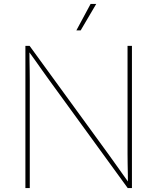

<svg xmlns="http://www.w3.org/2000/svg" viewBox="-20 -962 805 982"><path d="M109.9 0V-727.5H131.3L533.2 -175.3Q551.8 -149.9 569.6 -124.5Q587.4 -99.1 605.5 -74Q623.5 -48.8 641.6 -23.4H634.3Q634.3 -48.8 633.8 -74Q633.3 -99.1 632.8 -124.5Q632.3 -149.9 632.3 -175.3V-727.5H654.8V0H633.3L232.4 -551.3Q213.9 -576.7 196 -602.1Q178.2 -627.4 160.2 -652.8Q142.1 -678.2 123.5 -703.6H130.4Q130.4 -678.2 130.9 -652.8Q131.3 -627.4 131.8 -602.1Q132.3 -576.7 132.3 -551.3V0ZM370.6 -806.6 443.4 -941.9H472.2L392.6 -806.6Z"/></svg>

Font: Inter 16pt Thin
Style: Regular
Weight: 250
Version: Version 4.001;git-66647c0bb